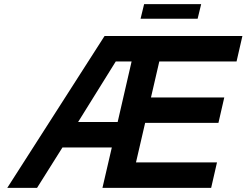

<svg xmlns="http://www.w3.org/2000/svg" viewBox="-20 -902 1184 922"><path d="M280 -194 158 0H15L482 -729H1144L1116 -607H745L705 -434H1057L1029 -312H677L633 -122H1022L994 0H472L517 -194ZM355 -316H545L612 -607H536ZM946 -882 929 -812H655L672 -882Z"/></svg>

Font: Miedinger
Style: Bold-Italic
Weight: 700
Italic angle: -13°
Version: Version 001.000